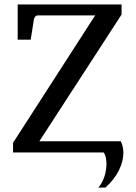

<svg xmlns="http://www.w3.org/2000/svg" viewBox="-20 -691 615 870"><path d="M411.1 -621.1H150.9Q144 -621.1 139.9 -616.2Q135.7 -611.3 133.8 -604L119.1 -511.2H60.1V-670.9H530.8V-625L158.2 -50.8H527.3Q539.1 -27.3 539.1 2Q539.1 38.6 519.3 79.8Q499.5 121.1 457.5 159.2H425.3Q434.6 148.9 441.7 135.7Q448.7 122.6 453.4 108.2Q458 93.8 460.2 79.1Q462.4 64.5 462.4 50.8Q462.4 35.2 459.2 21.7Q456.1 8.3 449.7 0H39.1V-43.9Z"/></svg>

Font: Charis SIL Eur
Style: Regular
Weight: 400
Foundry: SIL International
Version: Version 5.000